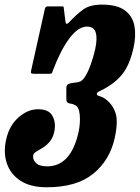

<svg xmlns="http://www.w3.org/2000/svg" viewBox="-46 -782 591 812"><path d="M153.5 -78.5Q253.5 -78.5 286 -222.5Q294.5 -261.5 291.2 -296.8Q288 -332 269.5 -338.5Q260.5 -343 252.2 -343.8Q244 -344.5 239.2 -348.5Q234.5 -352.5 234.5 -366V-410Q234.5 -422.5 243.2 -426.5Q252 -430.5 264.5 -431.8Q277 -433 288.5 -435.5Q302 -439 314.8 -459.5Q327.5 -480 338.2 -510.5Q349 -541 356.5 -573.5Q366.5 -619.5 358.8 -644.5Q351 -669.5 322 -669.5Q284.5 -669.5 247 -619Q209.5 -568.5 178 -484.5Q175 -476.5 173.8 -473.2Q172.5 -470 162.5 -470H97Q88.5 -470 86 -472.5Q83.5 -475 85.5 -483L144 -745.5Q146.5 -755 156 -755H215.5Q222.5 -755 223 -753.2Q223.5 -751.5 224 -746L230 -697Q231 -683 235 -681.5Q239 -680 247.5 -689Q277.5 -721.5 306.2 -742Q335 -762.5 385 -762.5Q449.5 -762.5 482.2 -738Q515 -713.5 522.5 -672.2Q530 -631 519 -581Q505 -517 479 -479Q453 -441 408 -414Q388.5 -402.5 379.5 -398.5Q370.5 -394.5 367.8 -392.5Q365 -390.5 363.5 -385Q362 -379 375.5 -375.2Q389 -371.5 401 -362.5Q430.5 -340 442.5 -304.2Q454.5 -268.5 439 -197.5Q418 -104 348 -47Q278 10 151.5 10Q83 10 40.8 -17.5Q-1.5 -45 -17 -91Q-32.5 -137 -20 -191.5Q-7.5 -250 31.8 -285Q71 -320 115 -320Q161.5 -320 176.5 -290.8Q191.5 -261.5 183.5 -224.5Q177.5 -198 163.8 -182.2Q150 -166.5 134.8 -157.2Q119.5 -148 108 -141.2Q96.5 -134.5 94.5 -126Q91 -109.5 104.8 -94Q118.5 -78.5 153.5 -78.5Z"/></svg>

Font: Besley* Condensed
Style: Bold Italic
Weight: 700
Width: 3
Italic angle: -13°
Designer: Owen Earl
Foundry: indestructible type*
Version: Version 3.000; ttfautohint (v1.8.3)